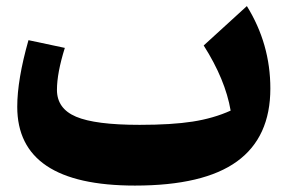

<svg xmlns="http://www.w3.org/2000/svg" viewBox="-20 -588 926 619"><path d="M723.6 -231.4Q706.5 -331.5 636.7 -441.4L775.9 -568.4Q851.6 -446.3 851.6 -302.7Q851.6 -145.5 744.1 -67.6Q636.7 10.3 415 10.3Q35.6 10.3 35.6 -243.7Q35.6 -331.1 71.8 -458.5L189 -433.6Q163.6 -352.5 163.6 -298.3Q163.6 -237.8 225.3 -211.7Q287.1 -185.5 430.2 -185.5Q533.7 -185.5 601.1 -196Q668.5 -206.5 723.6 -231.4Z"/></svg>

Font: Pinar-DS2-FD ExtraBold
Style: Regular
Weight: 800
Designer: Amin Abedi
Version: Version 3.000